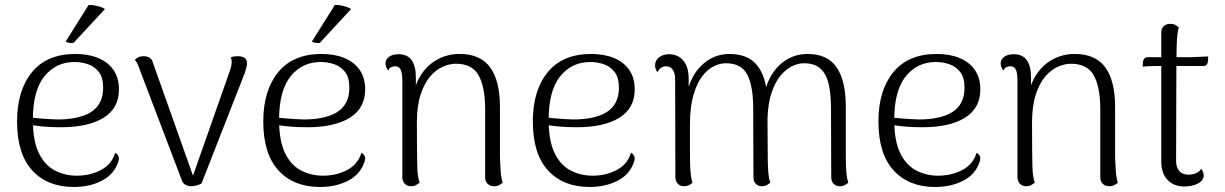

<svg xmlns="http://www.w3.org/2000/svg" viewBox="-20 -732 4879 765"><path d="M274 13Q169 13 108.5 -53Q48 -119 48 -248Q48 -372 107.5 -444.5Q167 -517 280 -517Q332 -517 371 -501Q410 -485 432 -453.5Q454 -422 454 -376Q454 -301 393 -263Q332 -225 223 -225Q180 -225 145 -228.5Q110 -232 75 -239L76 -268Q103 -263 140 -260Q177 -257 210 -256Q250 -256 283.5 -263Q317 -270 341 -284.5Q365 -299 378 -323.5Q391 -348 391 -382Q391 -423 374 -445Q357 -467 331 -476Q305 -485 277 -485Q203 -485 157 -428Q111 -371 111 -255Q111 -170 135 -121.5Q159 -73 199 -52.5Q239 -32 286 -32Q339 -32 382 -54.5Q425 -77 439 -123Q448 -119 452.5 -109Q457 -99 447 -76Q428 -32 381 -9.5Q334 13 274 13ZM398 -696 273 -561Q266 -560 255.5 -561.5Q245 -563 242 -567L333 -712Q344 -713 356.5 -710.5Q369 -708 380 -704.5Q391 -701 398 -696Z M742 10Q729 10 718.5 4Q708 -2 704 -15L537 -454Q535 -461 529.5 -474Q524 -487 517 -493Q523 -500 531.5 -504Q540 -508 553 -508Q566 -508 576 -502Q586 -496 589 -483L755 -15H743L898 -456Q900 -462 901.5 -469.5Q903 -477 903 -483Q903 -489 902.5 -494Q902 -499 899 -503Q906 -506 912.5 -507Q919 -508 928 -508Q946 -508 955.5 -500.5Q965 -493 964 -479Q964 -472 961.5 -462Q959 -452 956 -443L783 -1Q762 10 742 10Z M1255 13Q1150 13 1089.5 -53Q1029 -119 1029 -248Q1029 -372 1088.5 -444.5Q1148 -517 1261 -517Q1313 -517 1352 -501Q1391 -485 1413 -453.5Q1435 -422 1435 -376Q1435 -301 1374 -263Q1313 -225 1204 -225Q1161 -225 1126 -228.5Q1091 -232 1056 -239L1057 -268Q1084 -263 1121 -260Q1158 -257 1191 -256Q1231 -256 1264.5 -263Q1298 -270 1322 -284.5Q1346 -299 1359 -323.5Q1372 -348 1372 -382Q1372 -423 1355 -445Q1338 -467 1312 -476Q1286 -485 1258 -485Q1184 -485 1138 -428Q1092 -371 1092 -255Q1092 -170 1116 -121.5Q1140 -73 1180 -52.5Q1220 -32 1267 -32Q1320 -32 1363 -54.5Q1406 -77 1420 -123Q1429 -119 1433.5 -109Q1438 -99 1428 -76Q1409 -32 1362 -9.5Q1315 13 1255 13ZM1379 -696 1254 -561Q1247 -560 1236.5 -561.5Q1226 -563 1223 -567L1314 -712Q1325 -713 1337.5 -710.5Q1350 -708 1361 -704.5Q1372 -701 1379 -696Z M1618 10Q1602 10 1592.5 0Q1583 -10 1583 -27V-417Q1582 -445 1575.5 -456.5Q1569 -468 1554 -468Q1548 -468 1540 -465Q1532 -462 1527 -451Q1516 -465 1516 -479Q1516 -495 1530 -505.5Q1544 -516 1568 -516Q1603 -516 1620 -492.5Q1637 -469 1637 -423V-339L1623 -325Q1628 -385 1654 -428Q1680 -471 1721 -494Q1762 -517 1811 -517Q1894 -517 1933 -463.5Q1972 -410 1972 -306V-103Q1973 -75 1975 -48.5Q1977 -22 1983 -4Q1977 1 1969 5.5Q1961 10 1948 10Q1933 10 1923 0.5Q1913 -9 1913 -25V-301Q1912 -389 1886 -433.5Q1860 -478 1796 -478Q1772 -478 1745 -466.5Q1718 -455 1694.5 -428Q1671 -401 1656 -355.5Q1641 -310 1641 -244Q1641 -179 1641.5 -138Q1642 -97 1642.5 -71.5Q1643 -46 1645.5 -31Q1648 -16 1652 -4Q1647 0 1638.5 5Q1630 10 1618 10Z M2329 13Q2224 13 2163.5 -53Q2103 -119 2103 -248Q2103 -372 2162.5 -444.5Q2222 -517 2335 -517Q2387 -517 2426 -501Q2465 -485 2487 -453.5Q2509 -422 2509 -376Q2509 -301 2448 -263Q2387 -225 2278 -225Q2235 -225 2200 -228.5Q2165 -232 2130 -239L2131 -268Q2158 -263 2195 -260Q2232 -257 2265 -256Q2305 -256 2338.5 -263Q2372 -270 2396 -284.5Q2420 -299 2433 -323.5Q2446 -348 2446 -382Q2446 -423 2429 -445Q2412 -467 2386 -476Q2360 -485 2332 -485Q2258 -485 2212 -428Q2166 -371 2166 -255Q2166 -170 2190 -121.5Q2214 -73 2254 -52.5Q2294 -32 2341 -32Q2394 -32 2437 -54.5Q2480 -77 2494 -123Q2503 -119 2507.5 -109Q2512 -99 2502 -76Q2483 -32 2436 -9.5Q2389 13 2329 13Z M3350 -103Q3350 -75 3352 -48.5Q3354 -22 3360 -4Q3354 1 3346 5.5Q3338 10 3326 10Q3311 10 3301.5 0.5Q3292 -9 3292 -25L3291 -301Q3291 -358 3281.5 -398Q3272 -438 3248.5 -459Q3225 -480 3183 -480Q3161 -480 3136.5 -468.5Q3112 -457 3090.5 -431.5Q3069 -406 3054.5 -363.5Q3040 -321 3038 -259L3039 -103Q3039 -75 3041 -48.5Q3043 -22 3049 -4Q3043 1 3035 5.5Q3027 10 3015 10Q3001 10 2991.5 0.5Q2982 -9 2982 -25L2981 -301Q2981 -389 2957.5 -434.5Q2934 -480 2872 -480Q2848 -480 2823 -467.5Q2798 -455 2777 -427Q2756 -399 2742.5 -352Q2729 -305 2729 -236Q2729 -174 2729 -133.5Q2729 -93 2730 -69Q2731 -45 2733 -30.5Q2735 -16 2739 -4Q2735 0 2726.5 5Q2718 10 2705 10Q2690 10 2680.5 0Q2671 -10 2671 -27L2670 -415Q2670 -441 2660.5 -454.5Q2651 -468 2633 -468Q2623 -468 2614 -462Q2605 -456 2600 -444Q2590 -457 2590 -471Q2590 -492 2606.5 -504Q2623 -516 2645 -516Q2681 -516 2702.5 -491Q2724 -466 2724 -417V-337L2715 -350Q2729 -427 2776 -472Q2823 -517 2886 -517Q2959 -517 2995.5 -473Q3032 -429 3037 -347L3025 -350Q3033 -401 3057.5 -438.5Q3082 -476 3118 -496.5Q3154 -517 3198 -517Q3277 -517 3313.5 -463.5Q3350 -410 3350 -306Z M3706 13Q3601 13 3540.5 -53Q3480 -119 3480 -248Q3480 -372 3539.5 -444.5Q3599 -517 3712 -517Q3764 -517 3803 -501Q3842 -485 3864 -453.5Q3886 -422 3886 -376Q3886 -301 3825 -263Q3764 -225 3655 -225Q3612 -225 3577 -228.5Q3542 -232 3507 -239L3508 -268Q3535 -263 3572 -260Q3609 -257 3642 -256Q3682 -256 3715.5 -263Q3749 -270 3773 -284.5Q3797 -299 3810 -323.5Q3823 -348 3823 -382Q3823 -423 3806 -445Q3789 -467 3763 -476Q3737 -485 3709 -485Q3635 -485 3589 -428Q3543 -371 3543 -255Q3543 -170 3567 -121.5Q3591 -73 3631 -52.5Q3671 -32 3718 -32Q3771 -32 3814 -54.5Q3857 -77 3871 -123Q3880 -119 3884.5 -109Q3889 -99 3879 -76Q3860 -32 3813 -9.5Q3766 13 3706 13Z M4069 10Q4053 10 4043.5 0Q4034 -10 4034 -27V-417Q4033 -445 4026.5 -456.5Q4020 -468 4005 -468Q3999 -468 3991 -465Q3983 -462 3978 -451Q3967 -465 3967 -479Q3967 -495 3981 -505.5Q3995 -516 4019 -516Q4054 -516 4071 -492.5Q4088 -469 4088 -423V-339L4074 -325Q4079 -385 4105 -428Q4131 -471 4172 -494Q4213 -517 4262 -517Q4345 -517 4384 -463.5Q4423 -410 4423 -306V-103Q4424 -75 4426 -48.5Q4428 -22 4434 -4Q4428 1 4420 5.5Q4412 10 4399 10Q4384 10 4374 0.5Q4364 -9 4364 -25V-301Q4363 -389 4337 -433.5Q4311 -478 4247 -478Q4223 -478 4196 -466.5Q4169 -455 4145.5 -428Q4122 -401 4107 -355.5Q4092 -310 4092 -244Q4092 -179 4092.5 -138Q4093 -97 4093.5 -71.5Q4094 -46 4096.5 -31Q4099 -16 4103 -4Q4098 0 4089.5 5Q4081 10 4069 10Z M4699 11Q4657 11 4632 -15Q4607 -41 4607 -88V-602Q4607 -619 4617 -628Q4627 -637 4643 -637Q4656 -637 4664 -632Q4672 -627 4677 -623Q4670 -602 4668.5 -556Q4667 -510 4667 -427L4666 -91Q4666 -66 4678.5 -51Q4691 -36 4716 -36Q4731 -36 4745.5 -42Q4760 -48 4766 -60Q4771 -53 4773.5 -46Q4776 -39 4776 -33Q4776 -13 4753.5 -1Q4731 11 4699 11ZM4533 -466 4534 -485Q4535 -494 4540 -499Q4545 -504 4552 -504H4723Q4727 -504 4737 -504.5Q4747 -505 4758.5 -505.5Q4770 -506 4780 -506.5Q4790 -507 4794 -507L4793 -488Q4792 -479 4787.5 -474Q4783 -469 4776 -469H4593Q4583 -469 4563 -468.5Q4543 -468 4533 -466Z"/></svg>

Font: Arima Thin Light
Style: Regular
Weight: 300
Version: Version 1.100